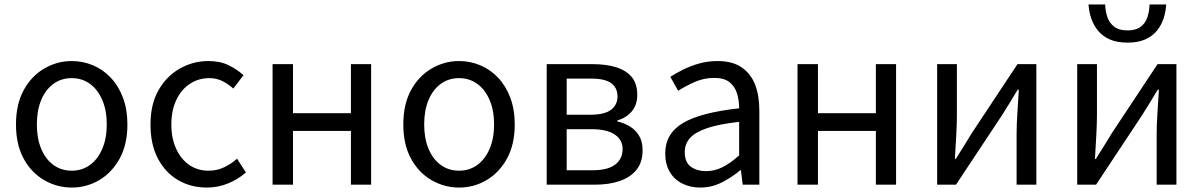

<svg xmlns="http://www.w3.org/2000/svg" viewBox="-20 -832 5412 865"><path d="M303 13Q237 13 179 -20.5Q121 -54 86.5 -117.5Q52 -181 52 -271Q52 -362 86.5 -425.5Q121 -489 179 -523Q237 -557 303 -557Q353 -557 398.5 -538Q444 -519 479 -482Q514 -445 534 -392Q554 -339 554 -271Q554 -181 519 -117.5Q484 -54 427 -20.5Q370 13 303 13ZM303 -63Q350 -63 385.5 -89Q421 -115 441 -162Q461 -209 461 -271Q461 -334 441 -381Q421 -428 385.5 -454Q350 -480 303 -480Q256 -480 220.5 -454Q185 -428 165.5 -381Q146 -334 146 -271Q146 -209 165.5 -162Q185 -115 220.5 -89Q256 -63 303 -63Z M912 13Q840 13 782.5 -20.5Q725 -54 691.5 -117.5Q658 -181 658 -271Q658 -362 694 -425.5Q730 -489 790 -523Q850 -557 919 -557Q972 -557 1010.5 -538Q1049 -519 1077 -493L1031 -433Q1008 -454 981.5 -467Q955 -480 923 -480Q874 -480 835 -454Q796 -428 774 -381Q752 -334 752 -271Q752 -209 773.5 -162Q795 -115 832.5 -89Q870 -63 920 -63Q958 -63 990 -78.5Q1022 -94 1048 -117L1088 -55Q1051 -23 1006 -5Q961 13 912 13Z M1208 0V-543H1300V-322H1561V-543H1652V0H1561V-242H1300V0Z M2048 13Q1982 13 1924 -20.5Q1866 -54 1831.5 -117.5Q1797 -181 1797 -271Q1797 -362 1831.5 -425.5Q1866 -489 1924 -523Q1982 -557 2048 -557Q2098 -557 2143.5 -538Q2189 -519 2224 -482Q2259 -445 2279 -392Q2299 -339 2299 -271Q2299 -181 2264 -117.5Q2229 -54 2172 -20.5Q2115 13 2048 13ZM2048 -63Q2095 -63 2130.5 -89Q2166 -115 2186 -162Q2206 -209 2206 -271Q2206 -334 2186 -381Q2166 -428 2130.5 -454Q2095 -480 2048 -480Q2001 -480 1965.5 -454Q1930 -428 1910.5 -381Q1891 -334 1891 -271Q1891 -209 1910.5 -162Q1930 -115 1965.5 -89Q2001 -63 2048 -63Z M2443 0V-543H2651Q2711 -543 2756 -529Q2801 -515 2826 -485Q2851 -455 2851 -405Q2851 -360 2827 -331Q2803 -302 2761 -289V-285Q2792 -278 2817.5 -262.5Q2843 -247 2859 -221Q2875 -195 2875 -155Q2875 -101 2847.5 -67Q2820 -33 2772 -16.5Q2724 0 2661 0ZM2533 -315H2636Q2704 -315 2733 -337.5Q2762 -360 2762 -397Q2762 -436 2734 -457Q2706 -478 2642 -478H2533ZM2533 -65H2650Q2718 -65 2751.5 -90.5Q2785 -116 2785 -161Q2785 -202 2749.5 -226Q2714 -250 2645 -250H2533Z M3135 13Q3090 13 3054 -5Q3018 -23 2997.5 -57.5Q2977 -92 2977 -141Q2977 -230 3056.5 -277.5Q3136 -325 3310 -344Q3310 -379 3300.5 -410.5Q3291 -442 3267 -461.5Q3243 -481 3198 -481Q3151 -481 3109.5 -462.5Q3068 -444 3035 -423L3000 -486Q3025 -502 3058 -518.5Q3091 -535 3130 -546Q3169 -557 3213 -557Q3279 -557 3320.5 -529Q3362 -501 3381.5 -451.5Q3401 -402 3401 -334V0H3326L3318 -65H3315Q3277 -33 3231.5 -10Q3186 13 3135 13ZM3161 -61Q3200 -61 3235.5 -79Q3271 -97 3310 -132V-283Q3219 -273 3165 -254.5Q3111 -236 3088 -209.5Q3065 -183 3065 -147Q3065 -100 3093 -80.5Q3121 -61 3161 -61Z M3573 0V-543H3665V-322H3926V-543H4017V0H3926V-242H3665V0Z M4202 0V-543H4291V-316Q4291 -273 4288 -220.5Q4285 -168 4282 -116H4286Q4302 -141 4322.5 -174Q4343 -207 4358 -232L4564 -543H4649V0H4560V-227Q4560 -270 4563.5 -322.5Q4567 -375 4570 -428H4565Q4550 -403 4529.5 -369.5Q4509 -336 4493 -311L4287 0Z M4833 0V-543H4922V-316Q4922 -273 4919 -220.5Q4916 -168 4913 -116H4917Q4933 -141 4953.5 -174Q4974 -207 4989 -232L5195 -543H5280V0H5191V-227Q5191 -270 5194.5 -322.5Q5198 -375 5201 -428H5196Q5181 -403 5160.5 -369.5Q5140 -336 5124 -311L4918 0ZM5060 -640Q5012 -640 4979.5 -654.5Q4947 -669 4927 -693.5Q4907 -718 4896.5 -748.5Q4886 -779 4884 -812H4959Q4960 -780 4969.5 -753.5Q4979 -727 5000.5 -711Q5022 -695 5060 -695Q5097 -695 5118.5 -711Q5140 -727 5149 -753.5Q5158 -780 5159 -812H5234Q5232 -779 5222 -748.5Q5212 -718 5192 -693.5Q5172 -669 5139.5 -654.5Q5107 -640 5060 -640Z"/></svg>

Font: Noto Sans HK
Style: Regular
Weight: 400
Designer: Ryoko NISHIZUKA 西塚涼子 (kana, bopomofo & ideographs); Paul D. Hunt (Latin, Greek & Cyrillic); Sandoll Communications 산돌커뮤니
Foundry: Adobe
Version: Version 2.004-H2;hotconv 1.0.118;makeotfexe 2.5.65603